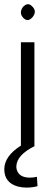

<svg xmlns="http://www.w3.org/2000/svg" viewBox="-23 -687 258 902"><path d="M129.9 -606.4Q150.4 -631.8 131.8 -653.3Q129.9 -655.3 128.9 -656.2Q109.4 -677.7 87.9 -657.2Q85.9 -655.3 84 -653.3Q65.4 -626 85.9 -603.5Q105.5 -583 125 -601.6Q127.9 -604.5 129.9 -606.4ZM153.3 187.5 150.4 143.6Q134.8 147.5 117.2 147.5Q67.4 147.5 55.7 110.4Q53.7 102.5 53.7 94.7Q55.7 41 138.7 0V-488.3H75.2V-2.9Q-2 45.9 -2.9 107.4Q-2.9 171.9 61.5 189.5Q81.1 194.3 101.6 194.3Q129.9 194.3 153.3 187.5Z"/></svg>

Font: Yaldevi Colombo
Style: Regular
Weight: 400
Designer: Sol Matas, Denzil Rajitha, Kosala Senevirathne and Pathum Egodawatta
Foundry: Mooniak
Version: Version 1.020 ; ttfautohint (v1.6)